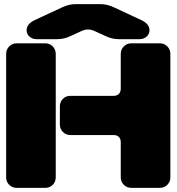

<svg xmlns="http://www.w3.org/2000/svg" viewBox="-20 -910 855 930"><path d="M108.9 -763.2Q108.9 -793.5 147 -812L282.2 -875Q314.9 -890.1 347.2 -890.1H465.8Q498 -890.1 530.8 -875L666 -812Q704.1 -793.5 704.1 -763.2Q704.1 -745.1 690.2 -732.7Q676.3 -720.2 654.8 -720.2H557.1Q523.4 -720.2 492.2 -734.9L439.9 -758.8Q406.7 -775.4 373 -758.8L320.8 -734.9Q289.6 -720.2 255.9 -720.2H158.2Q136.7 -720.2 122.8 -732.7Q108.9 -745.1 108.9 -763.2ZM250 -648.9V-50.8Q250 -29.3 235.4 -14.6Q220.7 0 199.2 0H61Q39.6 0 24.7 -14.6Q9.8 -29.3 9.8 -50.8V-648.9Q9.8 -670.4 24.7 -685.3Q39.6 -700.2 61 -700.2H199.2Q220.7 -700.2 235.4 -685.3Q250 -670.4 250 -648.9ZM320.8 -445.8H529.8Q546.4 -445.8 555.7 -455.1Q564.9 -464.4 564.9 -481V-648.9Q564.9 -670.4 579.8 -685.3Q594.7 -700.2 616.2 -700.2H753.9Q775.4 -700.2 790.3 -685.3Q805.2 -670.4 805.2 -648.9V-50.8Q805.2 -29.3 790.3 -14.6Q775.4 0 753.9 0H616.2Q594.7 0 579.8 -14.6Q564.9 -29.3 564.9 -50.8V-221.2Q564.9 -237.8 555.7 -246.8Q546.4 -255.9 529.8 -255.9H320.8Q299.3 -255.9 284.7 -270.8Q270 -285.6 270 -307.1V-395Q270 -416.5 284.7 -431.2Q299.3 -445.8 320.8 -445.8Z"/></svg>

Font: Nastup Soft
Style: Regular
Weight: 400
Designer: Maksym Kobuzan
Foundry: Zakznak
Version: Version 1.020;hotconv 1.0.109;makeotfexe 2.5.65596